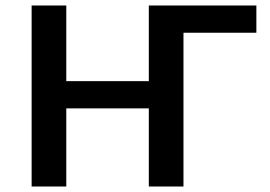

<svg xmlns="http://www.w3.org/2000/svg" viewBox="-20 -678 980 698"><path d="M912 -559H647V0H521V-284H221V0H95V-658H221V-383H521V-658H912Z"/></svg>

Font: Ysabeau SC
Style: Bold
Weight: 700
Designer: Christian Thalmann (Catharsis Fonts)
Version: Version 0.003